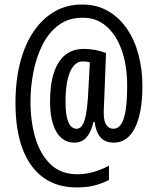

<svg xmlns="http://www.w3.org/2000/svg" viewBox="-20 -740 691 844"><path d="M606 -362Q606 -302 597.5 -255.5Q589 -209 573 -177.5Q557 -146 534 -129.5Q511 -113 481 -113Q441 -113 421 -137Q401 -161 396 -204H391Q380 -158 359.5 -135.5Q339 -113 307 -113Q256 -113 228 -160.5Q200 -208 200 -294Q200 -369 217 -420.5Q234 -472 267 -498.5Q300 -525 348 -525Q373 -525 398 -520.5Q423 -516 446 -507L438 -299Q437 -284 436.5 -268.5Q436 -253 436 -244Q436 -207 447.5 -190.5Q459 -174 479 -174Q499 -174 512.5 -194Q526 -214 532.5 -256Q539 -298 539 -364Q539 -452 515 -519.5Q491 -587 447 -625Q403 -663 343 -662Q281 -662 237 -629Q193 -596 166 -541.5Q139 -487 126.5 -422Q114 -357 114 -294Q114 -206 135.5 -133.5Q157 -61 202.5 -17.5Q248 26 320 26Q358 26 394.5 15Q431 4 459 -12V51Q428 67 394.5 75.5Q361 84 318 84Q231 84 171 41Q111 -2 79.5 -85Q48 -168 48 -287Q48 -386 69 -466.5Q90 -547 129.5 -604Q169 -661 223 -691Q277 -721 343 -720Q405 -720 454 -692Q503 -664 537 -615Q571 -566 588.5 -501Q606 -436 606 -362ZM268 -292Q268 -233 280.5 -203.5Q293 -174 317 -174Q340 -174 352 -212.5Q364 -251 368 -336L375 -466Q368 -468 360.5 -469Q353 -470 343 -470Q320 -470 303 -449.5Q286 -429 277 -389.5Q268 -350 268 -292Z"/></svg>

Font: Noto Sans Devanagari ExtraCondensed
Style: Regular
Weight: 400
Width: 2
Designer: Jelle Bosma - Monotype Design Team
Foundry: Monotype Imaging Inc.
Version: Version 2.006